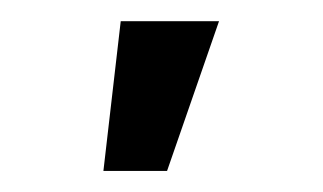

<svg xmlns="http://www.w3.org/2000/svg" viewBox="-20 -781 310 184"><path d="M95.7 -760.7H189.9L140.1 -617.2H79.1Z"/></svg>

Font: Inter RS Variable
Style: Regular
Weight: 400
Designer: Rasmus Andersson (customised by Maria Ramos and Noel Pretorius)
Foundry: rsms
Version: Version 3.001;Glyphs 3.2.3 (3260)